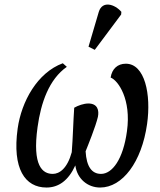

<svg xmlns="http://www.w3.org/2000/svg" viewBox="-20 -829 716 859"><path d="M404 -606 522 -764 523 -776C494 -810 438 -828 422 -776L376 -620ZM59 -254C34 -74 92 10 188 10C242 10 286 -21 317 -89C325 -29 372 10 428 10C528 10 614 -104 638 -274C657 -407 628 -544 543 -544C506 -544 481 -521 475 -482C509 -469 568 -384 548 -242C531 -116 482 -51 432 -51C391 -51 367 -83 363 -152C373 -177 408 -263 418 -306C424 -335 417 -366 375 -366C355 -366 329 -357 312 -347C308 -290 306 -209 301 -148C281 -75 246 -51 216 -51C170 -51 124 -87 148 -260C163 -369 199 -474 279 -530L261 -546C147 -504 76 -375 59 -254Z"/></svg>

Font: Noto Serif ExtraCondensed
Style: Italic
Weight: 400
Width: 2
Italic angle: -12°
Designer: Monotype Design Team
Foundry: Monotype Imaging Inc.
Version: Version 2.014